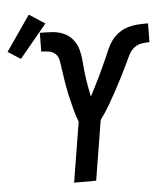

<svg xmlns="http://www.w3.org/2000/svg" viewBox="-135 -886 809 937"><g transform="rotate(-5 269.5 -418.0)"><path d="M190 0 238 -294Q226 -326 217 -360Q208 -394 200.5 -428Q193 -462 187.5 -497Q182 -532 177 -567V-568Q175 -586 171 -604Q167 -622 154 -633.5Q141 -645 123 -648Q105 -651 86 -651L87 -743Q118 -743 148 -741Q178 -739 204 -727.5Q230 -716 248 -693.5Q266 -671 273.5 -643Q281 -615 283 -585.5Q285 -556 288.5 -527Q292 -498 297 -469Q302 -440 308 -411Q319 -433 330.5 -455Q342 -477 352.5 -499Q363 -521 373.5 -543.5Q384 -566 394 -588.5Q404 -611 413.5 -633.5Q423 -656 438 -676.5Q453 -697 474 -711.5Q495 -726 518.5 -733Q542 -740 565.5 -741.5Q589 -743 613 -743H617L616 -651Q597 -651 578 -648Q559 -645 543 -633.5Q527 -622 517 -604Q507 -586 499 -568V-567Q482 -532 464.5 -497Q447 -462 428.5 -428Q410 -394 390 -360Q370 -326 346 -294L298 0ZM-16 -624 -78 -664 41 -836 118 -786Z"/></g></svg>

Font: Iosevka Aile Semibold Oblique
Style: Regular
Weight: 600
Italic angle: -9°
Designer: Belleve Invis
Foundry: Belleve Invis
Version: Version 31.1.0; ttfautohint (v1.8.4)